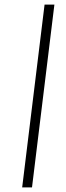

<svg xmlns="http://www.w3.org/2000/svg" viewBox="-20 -770 289 840"><path d="M175 -750H218L120 50H77Z"/></svg>

Font: Haskoy ExtraLight
Style: Italic
Weight: 200
Designer: Ertekin Erdin
Foundry: Ertekin Erdin
Version: Version 2.000; ttfautohint (v1.8.4.7-5d5b)